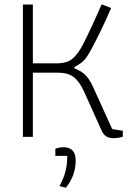

<svg xmlns="http://www.w3.org/2000/svg" viewBox="-20 -633 621 888"><path d="M450 -29 369 -209Q348 -255 321.5 -276Q295 -297 245 -297H132V0H86V-612H132V-340H240Q291 -340 316 -362Q341 -384 363 -426Q402 -502 450 -613L494 -596Q452 -498 406 -412Q386 -374 371.5 -357Q357 -340 324 -323V-317Q357 -304 375 -286Q393 -268 409 -234L499 -36L548 -28V-1Q528 6 505 6Q484 6 471 -2.5Q458 -11 450 -29ZM255 228Q273 195 282 163Q291 131 291 88H236V55Q255 48 274 48Q330 48 330 110Q330 178 285 235Z"/></svg>

Font: Athiti Light
Style: Regular
Weight: 300
Designer: CadsonDemak Team
Foundry: CadsonDemak
Version: Version 1.032